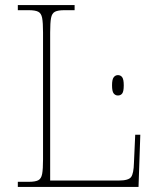

<svg xmlns="http://www.w3.org/2000/svg" viewBox="-20 -734 623 754"><path d="M50 0V-20H93Q118 -20 130 -26Q142 -32 145.5 -51Q149 -70 149 -108V-606Q149 -645 145.5 -663.5Q142 -682 130 -688Q118 -694 93 -694H50V-714H273V-694H233Q208 -694 196 -688Q184 -682 180.5 -663.5Q177 -645 177 -606V-25H446Q485 -25 495 -39Q505 -53 506 -94L511 -205H531L524 0ZM443 -359Q433 -359 426.5 -367Q420 -375 420 -399Q420 -422 426.5 -430.5Q433 -439 443 -439Q454 -439 460 -430.5Q466 -422 466 -399Q466 -375 460 -367Q454 -359 443 -359Z"/></svg>

Font: Noto Serif Thin
Style: Regular
Weight: 100
Designer: Monotype Design Team
Foundry: Monotype Imaging Inc.
Version: Version 2.015